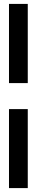

<svg xmlns="http://www.w3.org/2000/svg" viewBox="-20 -794 189 982"><path d="M26 -774V-369H122V-774ZM26 -236V168H122V-236Z"/></svg>

Font: SVN-Aleo
Style: Bold
Weight: 700
Designer: Alessio Laiso
Version: Version 1.2.2